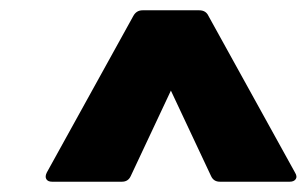

<svg xmlns="http://www.w3.org/2000/svg" viewBox="-20 -703 596 373"><path d="M81 -350Q73 -350 70 -355Q67 -360 71 -368L239 -672Q245 -683 257 -683H367Q380 -683 385 -672L553 -368Q558 -360 554.5 -355Q551 -350 543 -350H407Q395 -350 390 -361L312 -527L234 -361Q229 -350 217 -350Z"/></svg>

Font: Sofia Sans ExtraBlack
Style: Italic
Weight: 1000
Italic angle: -9°
Designer: Botio Nikoltchev, Ani Petrova
Foundry: lettersoup
Version: Version 4.100; ttfautohint (v1.8.4.7-5d5b)